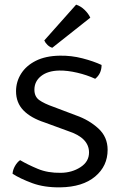

<svg xmlns="http://www.w3.org/2000/svg" viewBox="-20 -794 518 826"><path d="M34 -46.5Q35 -63 44.5 -79.8Q54 -96.5 66.5 -105Q99.5 -85.5 142.8 -67.5Q186 -49.5 241.5 -50.5Q289.5 -51 326.2 -74.8Q363 -98.5 363 -138Q363 -201 273.5 -230L172.5 -267Q112.5 -286.5 80.8 -319.2Q49 -352 49 -401.5Q49 -442.5 70.8 -477Q92.5 -511.5 134.2 -532.5Q176 -553.5 237 -554.5Q286.5 -555.5 334.8 -543Q383 -530.5 417 -514.5Q417 -477 389.5 -455Q354 -471.5 312.2 -481.2Q270.5 -491 235 -490.5Q185.5 -489.5 156.8 -466.8Q128 -444 128 -408Q128 -378.5 148.8 -363.5Q169.5 -348.5 211 -334L307.5 -297.5Q363 -278 403 -241.5Q443 -205 443 -149.5Q443 -79.5 389.2 -34.5Q335.5 10.5 239.5 12Q170.5 13 118.5 -6.2Q66.5 -25.5 34 -46.5ZM307.5 -774Q327.5 -767.5 344 -751.5Q360.5 -735.5 368.5 -718L205 -588.5Q194 -591.5 184.5 -600.5Q175 -609.5 170.5 -620Z"/></svg>

Font: Signika SC Light
Style: Regular
Weight: 300
Designer: Anna Giedryś
Foundry: Anna Giedryś
Version: Version 2.000; ttfautohint (v1.8.3) -l 8 -r 50 -G 200 -x 9 -